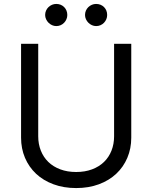

<svg xmlns="http://www.w3.org/2000/svg" viewBox="-20 -952 781 985"><path d="M653.4 -727.3V-245.7Q653.4 -190 633.3 -142.6Q613.3 -95.2 576.3 -60.5Q539.4 -25.9 487.2 -6.6Q435 12.8 370.7 12.8Q306.5 12.8 254.3 -6.6Q202.1 -25.9 165.1 -60.5Q128.2 -95.2 108.1 -142.6Q88.1 -190 88.1 -245.7V-727.3H176.1V-252.8Q176.1 -213.1 189.5 -179.3Q202.8 -145.6 227.8 -121.3Q252.8 -96.9 289.1 -83.3Q325.3 -69.6 370.7 -69.6Q416.2 -69.6 452.4 -83.3Q488.6 -96.9 513.7 -121.3Q538.7 -145.6 552 -179.3Q565.3 -213.1 565.3 -252.8V-727.3ZM268.5 -818.2Q257.5 -818.2 247.2 -822.8Q236.9 -827.4 228.9 -835.4Q220.9 -843.4 216.3 -853.7Q211.6 -864 211.6 -875Q211.6 -887.4 216.3 -897.7Q220.9 -908 228.9 -915.7Q236.9 -923.3 247.2 -927.6Q257.5 -931.8 268.5 -931.8Q280.9 -931.8 291.2 -927.6Q301.5 -923.3 309.1 -915.7Q316.8 -908 321 -897.7Q325.3 -887.4 325.3 -875Q325.3 -864 321 -853.7Q316.8 -843.4 309.1 -835.4Q301.5 -827.4 291.2 -822.8Q280.9 -818.2 268.5 -818.2ZM473 -818.2Q462 -818.2 451.7 -822.8Q441.4 -827.4 433.4 -835.4Q425.4 -843.4 420.8 -853.7Q416.2 -864 416.2 -875Q416.2 -887.4 420.8 -897.7Q425.4 -908 433.4 -915.7Q441.4 -923.3 451.7 -927.6Q462 -931.8 473 -931.8Q485.4 -931.8 495.7 -927.6Q506 -923.3 513.7 -915.7Q521.3 -908 525.6 -897.7Q529.8 -887.4 529.8 -875Q529.8 -864 525.6 -853.7Q521.3 -843.4 513.7 -835.4Q506 -827.4 495.7 -822.8Q485.4 -818.2 473 -818.2Z"/></svg>

Font: Fast_Sans-Dotted
Style: Regular
Weight: 400
Version: Version 3.018